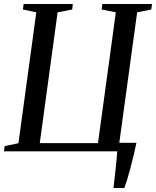

<svg xmlns="http://www.w3.org/2000/svg" viewBox="-21 -763 786 968"><path d="M551 185Q553 168 555.8 144.5Q558.5 121 561.2 95.2Q564 69.5 566.5 44.5Q569 19.5 570 0H-1L2.5 -26.5L72 -41L162 -701L94.5 -715L98 -743H346L343 -715L269.5 -701L179.5 -41.5H473L563 -701L491.5 -715L495 -743H745.5L741.5 -715L670.5 -701L580.5 -43H667Q660.5 -12 652.5 21.2Q644.5 54.5 636 86.5Q627.5 118.5 619.5 144.2Q611.5 170 606 185Z"/></svg>

Font: Merriweather 96pt
Style: Italic
Weight: 400
Italic angle: -7.8°
Version: Version 2.101